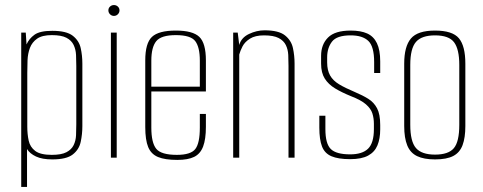

<svg xmlns="http://www.w3.org/2000/svg" viewBox="-20 -624 1911 760"><path d="M64 116V-495H82L85 -448Q95 -471 116.5 -486.5Q138 -502 187 -502Q243 -502 268 -482.5Q293 -463 299.5 -433.5Q306 -404 306 -372V-125Q306 -93 299.5 -62.5Q293 -32 268 -12.5Q243 7 187 7Q147 7 122.5 -4.5Q98 -16 87 -34V116ZM185 -11Q223 -11 243 -21.5Q263 -32 271.5 -49.5Q280 -67 281 -88.5Q282 -110 282 -132V-363Q282 -385 281 -406.5Q280 -428 271.5 -446Q263 -464 243 -474.5Q223 -485 185 -485Q147 -485 127 -471Q107 -457 98.5 -434.5Q90 -412 89 -385.5Q88 -359 88 -335V-123Q88 -93 93.5 -67.5Q99 -42 119.5 -26.5Q140 -11 185 -11Z M419 0V-495H442V0ZM431 -561Q422 -561 415.5 -567.5Q409 -574 409 -583Q409 -592 415.5 -598Q422 -604 431 -604Q440 -604 446.5 -598Q453 -592 453 -583Q453 -574 446.5 -567.5Q440 -561 431 -561Z M682 9Q633 9 605.5 -2.5Q578 -14 566.5 -42Q555 -70 555 -121V-385Q555 -453 581.5 -478Q608 -503 676 -503Q743 -503 769 -478Q795 -453 795 -385V-262H579V-119Q579 -59 598.5 -35Q618 -11 680 -11Q735 -11 753 -34Q771 -57 771 -119V-173H795V-122Q795 -73 784 -44Q773 -15 748.5 -3Q724 9 682 9ZM579 -281H771V-384Q771 -437 753 -461Q735 -485 676 -485Q618 -485 598.5 -461Q579 -437 579 -384Z M903 0V-495H921L927 -446Q935 -475 965.5 -489.5Q996 -504 1027 -504Q1083 -504 1108 -484Q1133 -464 1139.5 -434Q1146 -404 1146 -372V0H1122V-363Q1122 -385 1121 -406.5Q1120 -428 1111.5 -445.5Q1103 -463 1083 -473.5Q1063 -484 1025 -484Q990 -484 969.5 -471Q949 -458 940 -440.5Q931 -423 927 -408V0Z M1366 6Q1319 6 1292 -5.5Q1265 -17 1254.5 -44.5Q1244 -72 1244 -119V-166H1268V-113Q1268 -55 1289.5 -34Q1311 -13 1366 -13Q1414 -13 1437 -35.5Q1460 -58 1460 -113V-134Q1460 -156 1454 -175Q1448 -194 1428.5 -211Q1409 -228 1370 -243Q1333 -258 1306.5 -274Q1280 -290 1265.5 -313Q1251 -336 1251 -372V-403Q1251 -448 1278.5 -475.5Q1306 -503 1368 -503Q1408 -503 1433.5 -491.5Q1459 -480 1472 -453Q1485 -426 1485 -381V-335H1461V-378Q1461 -440 1438 -462Q1415 -484 1368 -484Q1313 -484 1294 -459Q1275 -434 1275 -397V-377Q1275 -346 1286.5 -325.5Q1298 -305 1322 -290.5Q1346 -276 1384 -260Q1415 -247 1437.5 -233Q1460 -219 1472.5 -195.5Q1485 -172 1485 -129V-112Q1485 -75 1474 -48.5Q1463 -22 1437 -8Q1411 6 1366 6Z M1702 7Q1658 7 1631 -6Q1604 -19 1592 -48.5Q1580 -78 1580 -125V-372Q1580 -440 1606.5 -471.5Q1633 -503 1702 -503Q1771 -503 1796.5 -472.5Q1822 -442 1822 -372V-125Q1822 -79 1811 -49.5Q1800 -20 1774 -6.5Q1748 7 1702 7ZM1702 -12Q1755 -12 1776.5 -37.5Q1798 -63 1798 -130V-367Q1798 -429 1777.5 -456.5Q1757 -484 1702 -484Q1649 -484 1626.5 -458Q1604 -432 1604 -367V-130Q1604 -64 1626.5 -38Q1649 -12 1702 -12Z"/></svg>

Font: Alumni Sans Thin Thin
Style: Regular
Weight: 250
Version: Version 1.018